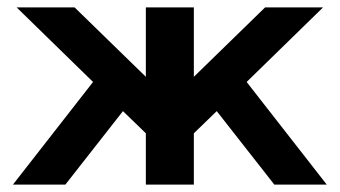

<svg xmlns="http://www.w3.org/2000/svg" viewBox="-20 -500 920 520"><path d="M15 0 232 -278 25 -480H182L375 -292V-480H505V-292L698 -480H855L648 -278L865 0H723L567 -199L505 -139V0H375V-139L313 -199L157 0Z"/></svg>

Font: Xolonium
Style: Regular
Weight: 400
Designer: Severin Meyer
Version: Version 4.2